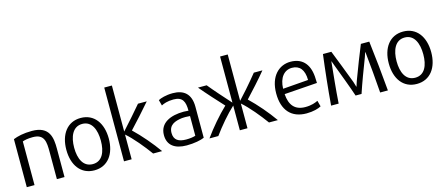

<svg xmlns="http://www.w3.org/2000/svg" viewBox="-51 -1367 4551 1966"><g transform="rotate(-15 2224.0 -383.5)"><path d="M450 0V-302C450 -415 437 -543 249 -543C159 -543 94 -527 50 -509V0H132V-463C154 -471 187 -479 241 -479C365 -479 369 -394 369 -288V0Z M906 -264C906 -148 867 -53 765 -53C664 -53 623 -148 623 -264C623 -379 663 -479 765 -479C867 -479 906 -379 906 -264ZM990 -264C990 -427 908 -542 765 -542C622 -542 540 -427 540 -264C540 -102 621 13 765 13C909 13 990 -102 990 -264Z M1484 2C1417 -93 1323 -203 1240 -282C1308 -355 1398 -453 1464 -531H1371C1316 -465 1230 -368 1161 -292V-780H1080V2H1161V-260C1231 -201 1327 -84 1389 2Z M1853 -62C1828 -54 1795 -49 1753 -49C1674 -49 1625 -77 1625 -152C1625 -237 1690 -262 1768 -272C1781.2 -273.1 1793.2 -273.5 1804.2 -273.5C1823.2 -273.5 1839.1 -272.3 1853 -271ZM1544 -151C1544 -43 1618 11 1744 11C1825 11 1896 -4 1931 -20V-348C1931 -487 1857 -543 1741 -543C1670 -543 1612 -525 1587 -511L1603 -450C1626 -463 1668 -479 1732 -479C1830 -479 1852 -424 1852 -328C1835 -330 1819 -331 1802 -331C1661.5 -331 1544 -280.3 1544 -151Z M2080 2C2145 -88 2234 -193 2308 -260V2H2389V-260C2464 -195 2555 -84 2617 2H2711C2643 -95 2552 -201 2468 -281C2536 -354 2625 -451 2690 -531H2599C2565 -489 2522 -437 2477 -386L2390 -290H2389V-780H2308V-291C2237 -370 2154 -463 2099 -531H2007C2073 -452 2162 -354 2230 -281C2147 -202 2055 -95 1986 2Z M3116 -315 2846 -294C2849 -411 2906 -478 2988 -478C3068 -478 3115 -425 3116 -315ZM3196 -262C3195 -303 3194 -317 3193 -330C3182 -474 3105 -542 2989 -542C2868 -542 2765 -449 2765 -265C2765 -88 2853 12 3014 12C3085 12 3143 -5 3170 -21L3153 -84C3127 -71 3084 -54 3019 -54C2910 -54 2855 -117 2847 -237Z M3878 0C3863 -175 3844 -360 3823 -532H3734C3695 -439 3645 -308 3595 -175C3586 -152 3579 -119 3576 -119C3572 -128 3568 -150 3559 -175C3510 -306 3458 -437 3421 -532H3332C3310 -361 3290 -173 3276 0H3356C3366 -151 3382 -297 3396 -440C3399 -436 3406 -414 3414 -392C3455 -284 3512 -134 3545 -35H3608C3641 -135 3697 -284 3739 -392C3747 -416 3753 -438 3757 -440C3773 -293 3785 -144 3796 0Z M4324 -264C4324 -148 4285 -53 4183 -53C4082 -53 4041 -148 4041 -264C4041 -379 4081 -479 4183 -479C4285 -479 4324 -379 4324 -264ZM4408 -264C4408 -427 4326 -542 4183 -542C4040 -542 3958 -427 3958 -264C3958 -102 4039 13 4183 13C4327 13 4408 -102 4408 -264Z"/></g></svg>

Font: Repo
Style: Regular
Weight: 400
Designer: Stefan Peev
Foundry: Context Ltd
Version: Version 0.000